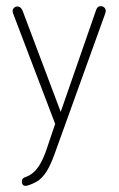

<svg xmlns="http://www.w3.org/2000/svg" viewBox="-20 -402 386 623"><path d="M159 0 135 71Q121 116 104 140Q87 164 64 172Q57 174 54 177.5Q51 181 51 188Q51 194 54 197.5Q57 201 62 201Q70 201 83.5 195Q97 189 106 183Q116 175 124.5 164Q133 153 141 136.5Q149 120 157 98L321 -357Q323 -363 323 -367Q323 -373 318.5 -377.5Q314 -382 307 -382Q295 -382 291 -367L177 -39L53 -368Q47 -381 37 -381Q30 -381 25.5 -376.5Q21 -372 21 -367Q21 -365 21.5 -362Q22 -359 23 -357Z"/></svg>

Font: Beiruti ExtraLight
Style: Regular
Weight: 250
Designer: Arlette Boutros
Foundry: Boutros
Version: Version 1.41